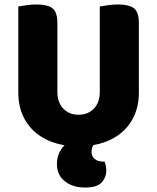

<svg xmlns="http://www.w3.org/2000/svg" viewBox="-20 -637 704 860"><path d="M332 18Q248 18 187.5 -12Q127 -42 94.5 -96Q62 -150 62 -222V-283H237V-225Q237 -178 263.5 -150.5Q290 -123 332 -123Q374 -123 400.5 -150.5Q427 -178 427 -225V-283H602V-222Q602 -150 569.5 -96Q537 -42 476.5 -12Q416 18 332 18ZM237 -256H62V-608Q74 -610 97.5 -613.5Q121 -617 143 -617Q193 -617 215 -600Q237 -583 237 -534ZM602 -254H427V-608Q439 -610 462.5 -613.5Q486 -617 508 -617Q558 -617 580 -600Q602 -583 602 -534ZM293 -5 426 -10Q411 -2 400.5 10.5Q390 23 390 43Q390 63 404 75Q418 87 444 87H449Q452 96 454 106Q456 116 456 129Q456 157 435.5 180Q415 203 361 203Q306 203 270.5 175Q235 147 235 97Q235 71 244.5 50Q254 29 267.5 15Q281 1 293 -5Z"/></svg>

Font: Baloo Bhaijaan 2 ExtraBold
Style: Regular
Weight: 800
Designer: Sanskriti Dholi, Noopur Datye and Ek Type
Foundry: Ek Type
Version: Version 1.701